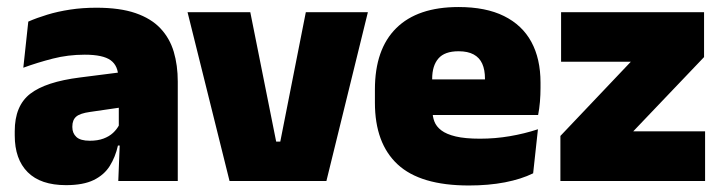

<svg xmlns="http://www.w3.org/2000/svg" viewBox="-20 -528 2107 560"><path d="M325 0 330 -126 326.5 -130.5V-283.5L325 -301.5Q325 -336 302.8 -352.2Q280.5 -368.5 227 -368.5Q178.5 -368.5 133.8 -357Q89 -345.5 48 -330.5L62.5 -465Q87.5 -476 118 -485.2Q148.5 -494.5 184.5 -500Q220.5 -505.5 261 -505.5Q329.5 -505.5 375.2 -489.8Q421 -474 448 -445.2Q475 -416.5 486.8 -377Q498.5 -337.5 498.5 -290V0ZM172.5 12Q98.5 12 60.8 -25.8Q23 -63.5 23 -133V-145.5Q23 -219.5 68.2 -254.5Q113.5 -289.5 213 -302L338.5 -318L349 -217L242.5 -201.5Q213.5 -197.5 202.2 -187.8Q191 -178 191 -159V-157Q191 -139.5 202.8 -128.5Q214.5 -117.5 242 -117.5Q265 -117.5 281.8 -123.8Q298.5 -130 309.8 -140.5Q321 -151 327.5 -163.5L352.5 -103.5H324Q316.5 -70 300.2 -44Q284 -18 253.5 -3Q223 12 172.5 12Z M797.5 -115 872 -492.5H1053L932 0H649.5L527 -492.5H710L785.5 -115Z M1347.5 13Q1206 13 1139.8 -48.5Q1073.5 -110 1073.5 -228.5V-267Q1073.5 -384.5 1135.8 -446Q1198 -507.5 1317.5 -507.5Q1397 -507.5 1450 -481.2Q1503 -455 1529.8 -405.8Q1556.5 -356.5 1556.5 -287V-271.5Q1556.5 -251.5 1554.8 -230.8Q1553 -210 1549.5 -192.5H1391Q1393 -223 1393.8 -250Q1394.5 -277 1394.5 -298.5Q1394.5 -324.5 1386.5 -342.2Q1378.5 -360 1361.5 -369.2Q1344.5 -378.5 1317.5 -378.5Q1277 -378.5 1258.8 -357.5Q1240.5 -336.5 1240.5 -298V-253.5L1241.5 -234.5V-203.5Q1241.5 -188 1247 -173.5Q1252.5 -159 1267.2 -147.8Q1282 -136.5 1309.2 -130Q1336.5 -123.5 1380 -123.5Q1424.5 -123.5 1467 -130.8Q1509.5 -138 1549 -151L1535 -22.5Q1500.5 -5.5 1452.8 3.8Q1405 13 1347.5 13ZM1167 -192.5V-296.5H1514V-192.5Z M2036.5 -145V0H1614.5V-131.5L1820 -348H1616.5V-492.5H2033.5V-361.5L1827 -145Z"/></svg>

Font: Anek Gurmukhi ExtraBold
Style: Regular
Weight: 800
Designer: Sarang Kulkarni (Gurmukhi), Yesha Goshar (Latin)
Foundry: Ek Type
Version: Version 1.003